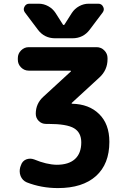

<svg xmlns="http://www.w3.org/2000/svg" viewBox="-20 -1004 661 1014"><path d="M74.2 -697.3Q74.2 -720.7 91.3 -737.8Q108.4 -754.9 131.8 -754.9H490.2Q513.7 -754.9 530.8 -737.8Q547.9 -720.7 547.9 -697.3V-691.4Q547.9 -633.8 504.9 -594.7L359.4 -460.9Q357.4 -460 358.4 -458Q359.4 -456.1 361.3 -456.1Q450.2 -454.1 502.9 -402.3Q557.6 -349.6 557.6 -254.9Q557.6 -137.7 486.8 -74.2Q416 -10.7 286.1 -10.7Q198.2 -10.7 121.1 -41Q98.6 -50.8 88.9 -74.2Q84 -86.9 84 -99.6Q84 -110.4 86.9 -121.1L90.8 -131.8Q97.7 -153.3 118.2 -162.1Q128.9 -166 139.2 -166Q149.4 -166 160.2 -162.1Q225.6 -134.8 279.3 -133.8Q342.8 -133.8 376 -164.1Q409.2 -194.3 409.2 -252Q409.2 -303.7 371.1 -326.7Q333 -349.6 234.4 -349.6H222.7Q200.2 -349.6 184.6 -365.2Q168.9 -380.9 168.9 -403.3Q168.9 -457 209 -493.2L353.5 -626Q355.5 -627 354.5 -628.9Q353.5 -630.9 351.6 -630.9H131.8Q108.4 -630.9 91.3 -647.9Q74.2 -665 74.2 -688.5ZM312.5 -874Q313.5 -872.1 316.4 -872.1Q319.3 -872.1 320.3 -874L359.4 -935.5Q374 -958 397.9 -971.2Q421.9 -984.4 448.2 -984.4H499Q516.6 -984.4 524.4 -968.8Q528.3 -961.9 528.3 -955.1Q528.3 -946.3 522.5 -938.5L454.1 -847.7Q419.9 -801.8 362.3 -801.8H271.5Q213.9 -801.8 179.7 -847.7L111.3 -938.5Q105.5 -946.3 105.5 -955.1Q105.5 -961.9 109.4 -968.8Q117.2 -984.4 134.8 -984.4H184.6Q210.9 -984.4 234.9 -971.2Q258.8 -958 273.4 -935.5Z"/></svg>

Font: Gen Jyuu Gothic P Bold
Style: Bold
Weight: 700
Designer: [Source Han Sans]
Ryoko NISHIZUKA  (kana & ideographs); Paul D. Hunt (Latin, Greek & Cyrillic); Wenlong ZHANG  (bopomofo
Version: Version 1.002.20150607